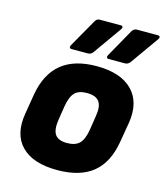

<svg xmlns="http://www.w3.org/2000/svg" viewBox="-110 -808 778 904"><g transform="rotate(15 279.0 -356.0)"><path d="M253 12Q134 12 78 -45.5Q22 -103 40 -207L56 -304Q74 -407 136.5 -458Q199 -509 308 -509Q425 -509 482 -451Q539 -393 522 -289L506 -195Q489 -90 426.5 -39Q364 12 253 12ZM265 -123Q305 -123 325 -143Q345 -163 353 -211L364 -282Q372 -330 355.5 -352.5Q339 -375 296 -375Q256 -375 236.5 -355Q217 -335 209 -286L198 -216Q191 -167 207 -145Q223 -123 265 -123ZM352 -556Q345 -556 343 -561Q341 -566 345 -573L422 -710Q431 -724 445 -724H547Q555 -724 557 -719Q559 -714 554 -707L457 -570Q447 -556 431 -556ZM172 -556Q164 -556 162 -561Q160 -566 164 -573L242 -710Q250 -724 264 -724H367Q374 -724 376 -719Q378 -714 373 -707L276 -570Q267 -556 250 -556Z"/></g></svg>

Font: Sofia Sans Black
Style: Italic
Weight: 900
Italic angle: -9°
Version: Version 4.100-B